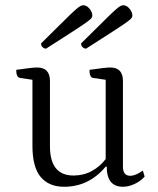

<svg xmlns="http://www.w3.org/2000/svg" viewBox="-20 -702 603 734"><path d="M225 12Q167 12 135.5 -25.5Q104 -63 104 -145V-397L57 -404Q42 -406 42 -435Q77 -440 94.5 -442Q112 -444 122 -444Q171 -444 171 -392V-143Q171 -31 261 -31Q300 -31 331.5 -48.5Q363 -66 384 -94V-397L336 -404Q322 -406 322 -435Q357 -440 374.5 -442Q392 -444 402 -444Q450 -444 450 -392V-65Q450 -30 478 -30Q489 -30 502.5 -36Q516 -42 526 -50L533 -27Q517 -9 494 1.5Q471 12 450 12Q388 12 388 -65H384Q320 12 225 12ZM156 -516Q149 -516 143 -521.5Q137 -527 137 -536Q191 -589 221 -619Q251 -649 265.5 -662Q280 -675 286.5 -678.5Q293 -682 298 -682Q311 -682 322 -669Q333 -656 333 -642Q333 -637 329 -632Q325 -627 309 -615.5Q293 -604 256.5 -580.5Q220 -557 156 -516ZM309 -516Q302 -516 296 -521.5Q290 -527 290 -536Q344 -589 374 -619Q404 -649 418.5 -662Q433 -675 439.5 -678.5Q446 -682 451 -682Q464 -682 475 -669Q486 -656 486 -642Q486 -637 482 -632Q478 -627 462 -615.5Q446 -604 409.5 -580.5Q373 -557 309 -516Z"/></svg>

Font: Petrona Light
Style: Regular
Weight: 300
Designer: Ringo R. Seeber
Foundry: Ringo R. Seeber
Version: Version 2.001; ttfautohint (v1.8.3)